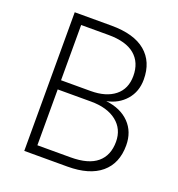

<svg xmlns="http://www.w3.org/2000/svg" viewBox="-129 -817 858 924"><g transform="rotate(20 300.0 -355.0)"><path d="M97 0V-710H285Q401 -710 460.5 -660Q520 -610 520 -519Q520 -457 483 -414.5Q446 -372 386 -360Q462 -351 505.5 -306.5Q549 -262 549 -192Q549 -100 489.5 -50Q430 0 318 0ZM147 -380H298Q377 -380 422 -416Q467 -452 467 -518Q467 -587 422 -625Q377 -663 287 -663H147ZM147 -47H317Q408 -47 452.5 -84.5Q497 -122 497 -192Q497 -257 449 -295Q401 -333 317 -333H147Z"/></g></svg>

Font: Geist Mono ExtraLight
Style: Regular
Weight: 200
Monospace: yes
Designer: Basement.studio, Andrés Briganti, Mateo Zaragoza
Foundry: Basement.studio, Vercel, Andrés Briganti, Guido Ferreyra, Mateo Zaragoza
Version: Version 1.500; ttfautohint (v1.8.4.7-5d5b)